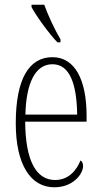

<svg xmlns="http://www.w3.org/2000/svg" viewBox="-20 -786 430 816"><path d="M224 -606H237V-619C214 -657 184 -721 168 -766H114V-756C132 -721 189 -642 224 -606ZM211 10C291 10 333 -47 333 -80C333 -94 328 -101 322 -104C305 -62 272 -21 214 -21C135 -21 88 -101 87 -269H348V-294C348 -449 297 -543 203 -543C103 -543 47 -450 47 -262C47 -88 109 10 211 10ZM308 -299H88C91 -431 129 -513 203 -513C278 -513 306 -426 308 -299Z"/></svg>

Font: Noto Serif Armenian ExtraCondensed ExtraLight
Style: Regular
Weight: 200
Width: 2
Designer: Monotype Design Team
Foundry: Monotype Imaging Inc.
Version: Version 2.008